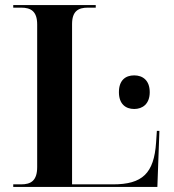

<svg xmlns="http://www.w3.org/2000/svg" viewBox="-20 -734 682 754"><path d="M32 0H598L606 -220H596L593 -175C585 -53 539 -10 424 -10H263V-639C263 -690 287 -704 325 -704H356V-714H32V-704H63C101 -704 126 -690 126 -638V-78C126 -24 101 -10 63 -10H32ZM507 -306C540 -306 568 -326 568 -372C568 -419 540 -438 507 -438C473 -438 447 -419 447 -372C447 -326 473 -306 507 -306Z"/></svg>

Font: Noto Serif Display SemiBold
Style: Regular
Weight: 600
Designer: Monotype Design Team
Foundry: Monotype Imaging Inc.
Version: Version 2.009